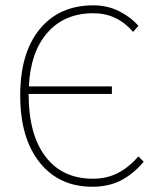

<svg xmlns="http://www.w3.org/2000/svg" viewBox="-20 -692 602 724"><path d="M328.1 12.2Q202.6 12.2 129.4 -79.6Q56.2 -171.4 56.2 -332Q56.2 -492.7 129.9 -582.3Q203.6 -671.9 332 -671.9Q385.3 -671.9 429.4 -649.7Q473.6 -627.4 502 -594.2L481.9 -571.8Q421.4 -642.1 332 -642.1Q223.1 -642.1 158.9 -568.8Q94.7 -495.6 88.9 -366.2H401.9V-337.9H87.9Q87.9 -184.6 151.6 -101.3Q215.3 -18.1 330.1 -18.1Q381.3 -18.1 422.6 -38.6Q463.9 -59.1 502 -102.1L522 -82Q482.4 -35.6 436 -11.7Q389.6 12.2 328.1 12.2Z"/></svg>

Font: Source Sans 3 ExtraLight
Style: Regular
Weight: 200
Designer: Paul D. Hunt
Foundry: Adobe
Version: Version 3.052;hotconv 1.1.0;makeotfexe 2.6.0